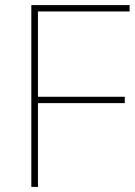

<svg xmlns="http://www.w3.org/2000/svg" viewBox="-20 -734 532 754"><path d="M129 0H103V-714H489V-689H129V-354H470V-329H129Z"/></svg>

Font: Noto Sans Khmer Thin
Style: Regular
Weight: 250
Version: Version 2.003